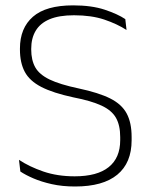

<svg xmlns="http://www.w3.org/2000/svg" viewBox="-20 -668 552 698"><path d="M253 10Q206.5 10 168.5 1.5Q130.5 -7 101.5 -19.5Q72.5 -32 54 -44.5L49 -87Q86.5 -62 137.5 -44.5Q188.5 -27 251.5 -27Q333.5 -27 375.2 -60.5Q417 -94 417 -158.5V-169.5Q417 -212.5 401.5 -239.8Q386 -267 348.8 -284.2Q311.5 -301.5 247 -314Q172.5 -330 130 -352Q87.5 -374 70 -407Q52.5 -440 52.5 -488V-491.5Q52.5 -566 99.8 -607.2Q147 -648.5 246 -648.5Q313 -648.5 360.5 -632.8Q408 -617 435.5 -598.5L440 -559Q406 -581 359.2 -596.8Q312.5 -612.5 249 -612.5Q194.5 -612.5 160.2 -598Q126 -583.5 109.8 -556.2Q93.5 -529 93.5 -490.5V-488Q93.5 -449.5 108.2 -423.2Q123 -397 160.2 -379Q197.5 -361 266 -346.5Q339 -331 380.8 -310Q422.5 -289 440.5 -255.5Q458.5 -222 458.5 -170V-158Q458.5 -76 406.5 -33Q354.5 10 253 10Z"/></svg>

Font: Anek Devanagari ExtraLight
Style: Regular
Weight: 250
Designer: Kailash Malviya (Devanagari) & Yesha Goshar (Latin)
Foundry: Ek Type
Version: Version 1.003